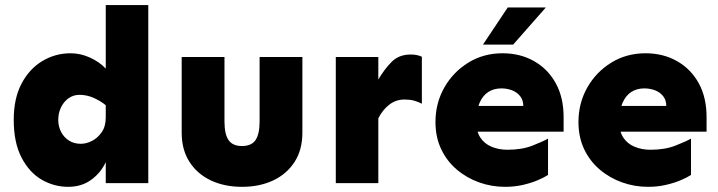

<svg xmlns="http://www.w3.org/2000/svg" viewBox="-20 -723 2834 758"><path d="M249 14.6Q193.4 14.6 144.5 -13.7Q95.7 -42 64.9 -101.1Q34.2 -160.2 34.2 -250Q34.2 -334 64.9 -392.6Q95.7 -451.2 147 -481.9Q198.2 -512.7 258.8 -512.7Q297.9 -512.7 335.4 -495.6Q373 -478.5 397.5 -452.1V-703.1H565.4V0H397.5V-83Q378.9 -42 340.8 -13.7Q302.7 14.6 249 14.6ZM298.8 -155.3Q320.3 -155.3 342.8 -166.5Q365.2 -177.7 381.3 -200.7Q397.5 -223.6 397.5 -259.8V-307.6Q376 -325.2 349.1 -336.9Q322.3 -348.6 293.9 -348.6Q269.5 -348.6 250.5 -335Q231.4 -321.3 220.7 -298.8Q210 -276.4 210 -250Q210 -223.6 221.2 -202.1Q232.4 -180.7 252.4 -168Q272.5 -155.3 298.8 -155.3Z M935.5 14.6Q866.2 14.6 812.5 -10.7Q758.8 -36.1 728 -84Q697.3 -131.8 697.3 -199.2V-498H866.2V-244.1Q866.2 -193.4 882.3 -169.9Q898.4 -146.5 935.5 -146.5Q972.7 -146.5 988.8 -169.9Q1004.9 -193.4 1004.9 -244.1V-498H1173.8V-199.2Q1173.8 -131.8 1143.1 -84Q1112.3 -36.1 1058.6 -10.7Q1004.9 14.6 935.5 14.6Z M1305.7 0V-498H1473.6V0ZM1473.6 -255.9V-409.2Q1497.1 -449.2 1525.9 -478.5Q1554.7 -507.8 1601.6 -507.8Q1627 -507.8 1645.5 -499V-313.5Q1630.9 -321.3 1614.7 -325.7Q1598.6 -330.1 1577.1 -330.1Q1543 -330.1 1516.6 -309.6Q1490.2 -289.1 1473.6 -255.9Z M1973.6 14.6Q1920.9 14.6 1871.6 -2.9Q1822.3 -20.5 1783.2 -53.7Q1744.1 -86.9 1721.7 -134.3Q1699.2 -181.6 1699.2 -241.2Q1699.2 -315.4 1733.9 -377Q1768.6 -438.5 1828.6 -475.6Q1888.7 -512.7 1963.9 -512.7Q2034.2 -512.7 2088.9 -481.4Q2143.6 -450.2 2174.3 -394Q2205.1 -337.9 2205.1 -260.7V-203.1H1852.5V-304.7H2045.9Q2045.9 -328.1 2033.2 -343.8Q2020.5 -359.4 2001 -366.7Q1981.4 -374 1959 -374Q1929.7 -374 1907.7 -359.9Q1885.7 -345.7 1873 -316.4Q1860.4 -287.1 1860.4 -241.2Q1860.4 -204.1 1876.5 -179.7Q1892.6 -155.3 1920.9 -143.6Q1949.2 -131.8 1983.4 -131.8Q2040 -131.8 2081.5 -147.9Q2123 -164.1 2143.6 -175.8V-32.2Q2127 -21.5 2101.1 -10.7Q2075.2 0 2043 7.3Q2010.7 14.6 1973.6 14.6ZM1886.7 -546.9 1984.4 -693.4H2134.8L2005.9 -546.9Z M2538.1 14.6Q2485.4 14.6 2436 -2.9Q2386.7 -20.5 2347.7 -53.7Q2308.6 -86.9 2286.1 -134.3Q2263.7 -181.6 2263.7 -241.2Q2263.7 -315.4 2298.3 -377Q2333 -438.5 2393.1 -475.6Q2453.1 -512.7 2528.3 -512.7Q2598.6 -512.7 2653.3 -481.4Q2708 -450.2 2738.8 -394Q2769.5 -337.9 2769.5 -260.7V-203.1H2417V-304.7H2610.4Q2610.4 -328.1 2597.7 -343.8Q2585 -359.4 2565.4 -366.7Q2545.9 -374 2523.4 -374Q2494.1 -374 2472.2 -359.9Q2450.2 -345.7 2437.5 -316.4Q2424.8 -287.1 2424.8 -241.2Q2424.8 -204.1 2440.9 -179.7Q2457 -155.3 2485.4 -143.6Q2513.7 -131.8 2547.9 -131.8Q2604.5 -131.8 2646 -147.9Q2687.5 -164.1 2708 -175.8V-32.2Q2691.4 -21.5 2665.5 -10.7Q2639.6 0 2607.4 7.3Q2575.2 14.6 2538.1 14.6Z"/></svg>

Font: Sen ExtraBold
Style: Regular
Weight: 800
Version: Version 2.000;gftools[0.9.31]